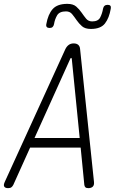

<svg xmlns="http://www.w3.org/2000/svg" viewBox="-32 -965 652 995"><path d="M405 -7 386 -200H124L37 -7Q33 1 27 5.5Q21 10 10 10Q-5 10 -10 2Q-15 -6 -7 -23L307 -711Q314 -725 324.5 -732.5Q335 -740 350 -740Q365 -740 373.5 -732.5Q382 -725 383 -711L455 -23Q457 -6 449 2Q441 10 426 10Q415 10 410.5 5.5Q406 1 405 -7ZM381 -250 340 -660Q339 -665 336.5 -665Q334 -665 332 -660L147 -250ZM248 -840Q246 -830 240.5 -825Q235 -820 225 -820Q215 -820 210.5 -825Q206 -830 208 -840Q217 -891 241 -918Q265 -945 317 -945Q347 -945 363 -931Q379 -917 391 -899.5Q403 -882 414.5 -868Q426 -854 446 -854Q477 -854 487.5 -875Q498 -896 502 -920Q504 -930 510 -935Q516 -940 526 -940Q536 -940 540 -935Q544 -930 542 -920Q534 -872 512 -843.5Q490 -815 439 -815Q409 -815 393 -829Q377 -843 365 -860.5Q353 -878 341.5 -892Q330 -906 310 -906Q276 -906 264 -885.5Q252 -865 248 -840Z"/></svg>

Font: Maple Mono Thin
Style: Italic
Weight: 250
Italic angle: -10°
Monospace: yes
Designer: subframe7536
Version: Version 7.000